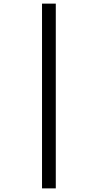

<svg xmlns="http://www.w3.org/2000/svg" viewBox="-20 -830 540 1060"><path d="M212 210V-810H288V210Z"/></svg>

Font: M PLUS 1 Code
Style: Regular
Weight: 400
Designer: Coji Morishita
Foundry: UNDERFOREST DESIGN
Version: Version 1.005